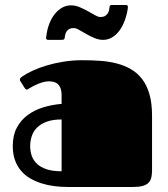

<svg xmlns="http://www.w3.org/2000/svg" viewBox="-20 -744 670 764"><path d="M249 0Q222.7 0 196 -3.4Q169.4 -6.8 145.3 -14.4Q121.1 -22 100.1 -34.2Q79.1 -46.4 63.7 -64.5Q48.3 -82.5 39.6 -106.9Q30.8 -131.3 30.8 -163.1Q30.8 -205.6 46.9 -235.8Q63 -266.1 90.1 -286.1Q117.2 -306.2 152.3 -316.9Q187.5 -327.6 225.1 -330.6V-364.3Q225.1 -383.3 220.2 -394.5Q215.3 -405.8 207.8 -411.4Q200.2 -417 191.2 -418.7Q182.1 -420.4 173.8 -420.4Q164.1 -420.4 153.1 -417.5Q142.1 -414.6 131.8 -410.4Q121.6 -406.2 112.3 -401.4Q103 -396.5 96.7 -392.6Q93.8 -390.6 91.3 -389.2Q88.9 -387.7 86.4 -387.7Q82 -387.7 78.1 -394L61.5 -420.4Q59.1 -423.8 59.1 -427.7Q59.1 -431.6 62.3 -434.6Q65.4 -437.5 68.4 -439.5Q84.5 -450.7 109.4 -462.4Q134.3 -474.1 165.3 -483.4Q196.3 -492.7 232.4 -498.5Q268.6 -504.4 307.1 -504.4Q343.8 -504.4 378.7 -502Q413.6 -499.5 444.6 -491.5Q475.6 -483.4 501.2 -468.5Q526.9 -453.6 545.7 -429.2Q564.5 -404.8 574.7 -369.1Q585 -333.5 585 -283.7V-65.9Q585 -49.8 582 -37.4Q579.1 -24.9 570.8 -16.6Q562.5 -8.3 547.9 -4.2Q533.2 0 509.8 0ZM225.1 -268.6Q189.9 -268.6 166 -259.8Q142.1 -251 127.4 -236.3Q112.8 -221.7 106.4 -202.4Q100.1 -183.1 100.1 -162.6Q100.1 -142.1 106.4 -123.8Q112.8 -105.5 127.4 -91.8Q142.1 -78.1 166 -70.3Q189.9 -62.5 225.1 -62.5ZM481 -724.1Q487.8 -724.1 488.5 -719.2Q489.3 -714.4 488.3 -709Q484.4 -684.1 476.1 -661.6Q467.8 -639.2 455.3 -622.3Q442.9 -605.5 426.5 -595.5Q410.2 -585.4 390.1 -585.4Q372.6 -585.4 355.5 -592.8Q338.4 -600.1 323 -608.9Q307.6 -617.7 294.9 -625Q282.2 -632.3 273.9 -632.3Q262.7 -632.3 256.1 -628.9Q249.5 -625.5 245.4 -619.6Q241.2 -613.8 239.5 -606.2Q237.8 -598.6 236.8 -590.8Q236.3 -587.9 233.6 -586.7Q231 -585.4 220.7 -585.4H171.9Q167 -585.4 165.3 -587.4Q163.6 -589.4 163.3 -592.3Q163.1 -595.2 163.8 -597.9Q164.6 -600.6 164.6 -602.1Q167.5 -626.5 175.8 -648.4Q184.1 -670.4 196.8 -686.8Q209.5 -703.1 226.1 -712.9Q242.7 -722.7 262.7 -722.7Q280.3 -722.7 297.4 -715.3Q314.5 -708 329.8 -699.5Q345.2 -690.9 357.9 -683.6Q370.6 -676.3 378.9 -676.3Q390.1 -676.3 397 -679.9Q403.8 -683.6 408 -689.5Q412.1 -695.3 413.8 -702.9Q415.5 -710.4 416.5 -718.8Q417 -721.7 418.9 -722.9Q420.9 -724.1 428.7 -724.1Z"/></svg>

Font: Fascinate
Style: Regular
Weight: 900
Designer: Astigmatic (AOETI)
Foundry: Astigmatic (AOETI)
Version: Version 1.000